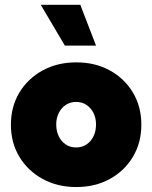

<svg xmlns="http://www.w3.org/2000/svg" viewBox="-20 -752 620 782"><path d="M290.5 9.8Q213.9 9.8 153.6 -23.2Q93.3 -56.2 58.8 -113.5Q24.4 -170.9 24.4 -244.1Q24.4 -317.4 58.8 -374.8Q93.3 -432.1 153.6 -465.1Q213.9 -498 290.5 -498Q367.7 -498 427.5 -465.1Q487.3 -432.1 521.5 -374.8Q555.7 -317.4 555.7 -244.1Q555.7 -170.9 521.5 -113.5Q487.3 -56.2 427.5 -23.2Q367.7 9.8 290.5 9.8ZM290 -151.4Q313.5 -151.4 331.8 -163.3Q350.1 -175.3 360.6 -196.5Q371.1 -217.8 371.1 -245.1Q371.1 -271.5 360.6 -292.2Q350.1 -313 331.8 -325Q313.5 -336.9 290 -336.9Q266.6 -336.9 248.3 -325Q230 -313 219.5 -292.2Q209 -271.5 209 -245.1Q209 -217.8 219.5 -196.5Q230 -175.3 248.3 -163.3Q266.6 -151.4 290 -151.4ZM371.1 -566.4H244.1L146 -732.4H307.1Z"/></svg>

Font: Kumbh Sans Black
Style: Regular
Weight: 900
Version: Version 1.005